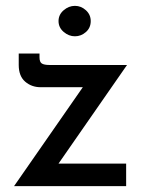

<svg xmlns="http://www.w3.org/2000/svg" viewBox="-20 -636 503 656"><path d="M119 -338Q88 -338 66 -357Q44 -376 44 -414V-453H115V-440Q115 -424 123 -419Q131 -414 149 -414H414L166 -57L148 -77H411V0H28L281 -364L297 -338ZM180 -564Q180 -586 197.5 -601Q215 -616 236 -616Q257 -616 273.5 -601Q290 -586 290 -564Q290 -541 273.5 -526.5Q257 -512 236 -512Q215 -512 197.5 -527Q180 -542 180 -564Z"/></svg>

Font: Josefin Sans Thin
Style: Regular
Weight: 400
Version: Version 2.000